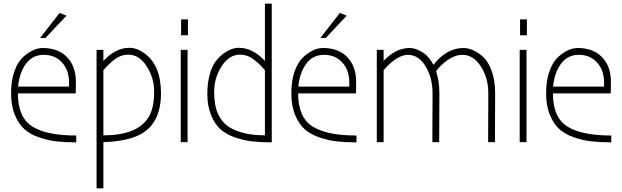

<svg xmlns="http://www.w3.org/2000/svg" viewBox="-20 -770 3371 1040"><path d="M393 -36V1Q333 1 287.5 -4Q242 -9 193 -25.5Q144 -42 112.5 -70Q81 -98 60.5 -147.5Q40 -197 40 -265.5Q40 -334 58.5 -385Q77 -436 106 -462Q160 -510 211 -510Q296 -510 343.5 -460Q391 -410 391 -328Q391 -273 390 -264H77Q77 -135 154 -85.5Q231 -36 393 -36ZM354 -301V-323Q354 -389 316.5 -431Q279 -473 217.5 -473Q156 -473 120.5 -424.5Q85 -376 78 -301ZM340 -685 226 -564H197L303 -700Z M540 250H503V-500H540V-440Q606 -511 681 -511Q722 -511 764 -480Q852 -416 852 -265Q852 -87 719 -32Q651 -4 540 0ZM794 -153Q815 -199 815 -273.5Q815 -348 774.5 -411Q734 -474 675 -474Q637 -474 605.5 -451.5Q574 -429 540 -390V-37Q741 -37 794 -153Z M996 0H959V-500H996ZM961 -665H998V-579H961Z M1415 -750H1452V1Q1392 1 1347 -4Q1302 -9 1253.5 -25.5Q1205 -42 1174 -70Q1143 -98 1123 -147.5Q1103 -197 1103 -259Q1103 -321 1115.5 -365.5Q1128 -410 1147.5 -436.5Q1167 -463 1191 -480Q1233 -511 1274 -511Q1349 -511 1415 -440ZM1221 -82Q1293 -37 1415 -37V-390Q1381 -429 1349.5 -451.5Q1318 -474 1280 -474Q1221 -474 1180.5 -411Q1140 -348 1140 -273.5Q1140 -199 1161 -153Q1182 -107 1221 -82Z M1911 -36V1Q1851 1 1805.5 -4Q1760 -9 1711 -25.5Q1662 -42 1630.5 -70Q1599 -98 1578.5 -147.5Q1558 -197 1558 -265.5Q1558 -334 1576.5 -385Q1595 -436 1624 -462Q1678 -510 1729 -510Q1814 -510 1861.5 -460Q1909 -410 1909 -328Q1909 -273 1908 -264H1595Q1595 -135 1672 -85.5Q1749 -36 1911 -36ZM1872 -301V-323Q1872 -389 1834.5 -431Q1797 -473 1735.5 -473Q1674 -473 1638.5 -424.5Q1603 -376 1596 -301ZM1858 -685 1744 -564H1715L1821 -700Z M2322 0 2323 -264Q2323 -348 2285.5 -410.5Q2248 -473 2189.5 -473Q2131 -473 2058 -390V0H2021V-500H2058V-440Q2123 -510 2199 -510Q2230 -510 2266.5 -488Q2303 -466 2328 -419Q2399 -510 2491 -510Q2542 -510 2597 -462Q2625 -436 2643.5 -385Q2662 -334 2662 -265L2661 0H2624L2625 -264Q2625 -348 2584.5 -410.5Q2544 -473 2485 -473Q2446 -473 2406.5 -446Q2367 -419 2342 -384Q2360 -332 2360 -265L2359 0Z M2832 0H2795V-500H2832ZM2797 -665H2834V-579H2797Z M3291 -36V1Q3231 1 3185.5 -4Q3140 -9 3091 -25.5Q3042 -42 3010.5 -70Q2979 -98 2958.5 -147.5Q2938 -197 2938 -265.5Q2938 -334 2956.5 -385Q2975 -436 3004 -462Q3058 -510 3109 -510Q3194 -510 3241.5 -460Q3289 -410 3289 -328Q3289 -273 3288 -264H2975Q2975 -135 3052 -85.5Q3129 -36 3291 -36ZM3252 -301V-323Q3252 -389 3214.5 -431Q3177 -473 3115.5 -473Q3054 -473 3018.5 -424.5Q2983 -376 2976 -301Z"/></svg>

Font: Bubbler One
Style: Regular
Weight: 400
Designer: Brenda Gallo (gbrenda1987@gmail.com)
Foundry: Brenda Gallo
Version: Version 1.003